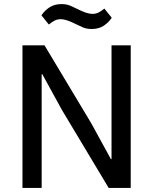

<svg xmlns="http://www.w3.org/2000/svg" viewBox="-20 -920 750 940"><path d="M283 -382 187 -557H184V0H90V-698H198L427 -316L523 -141H526V-698H620V0H512ZM429 -778Q403 -778 384.5 -786.5Q366 -795 349 -803Q304 -826 278 -826Q261 -826 248 -819.5Q235 -813 219 -800L183 -845Q197 -867 221.5 -883.5Q246 -900 281 -900Q307 -900 325.5 -891.5Q344 -883 361 -875Q406 -852 432 -852Q449 -852 462 -858.5Q475 -865 491 -878L527 -833Q513 -811 488.5 -794.5Q464 -778 429 -778Z"/></svg>

Font: IBM Plex Sans Thai Looped Text
Style: Regular
Weight: 450
Designer: Mike Abbink, Paul van der Laan, Pieter van Rosmalen, Ben Mitchell, Mark Frömberg
Foundry: Bold Monday
Version: Version 1.1